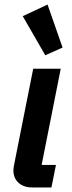

<svg xmlns="http://www.w3.org/2000/svg" viewBox="-20 -824 317 844"><path d="M122 0Q84 0 61.5 -20.5Q39 -41 39 -75Q39 -85 42 -100L126 -522H247L163 -99H226L206 0ZM80 -753 189 -804 255 -615 179 -581Z"/></svg>

Font: IBM Plex Sans SmBld
Style: Italic
Weight: 600
Italic angle: -11°
Designer: Mike Abbink, Paul van der Laan, Pieter van Rosmalen
Foundry: Bold Monday
Version: Version 3.005